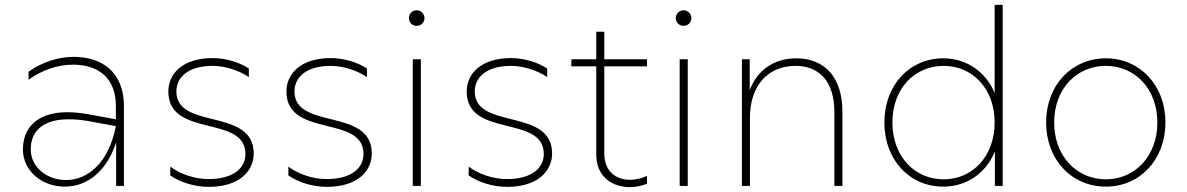

<svg xmlns="http://www.w3.org/2000/svg" viewBox="-20 -762 4864 787"><path d="M456 0H488V-327C488 -470 394 -529 282 -529C219 -529 151 -507 97 -468V-435C153 -476 219 -497 279 -497C378 -497 455 -447 455 -327V-273L346 -293C313 -299 284 -302 257 -302C128 -302 74 -235 74 -149C74 -63 150 3 246 3C330 3 414 -51 456 -178ZM106 -150C106 -224 156 -273 261 -273C285 -273 311 -271 340 -266L455 -245C425 -91 337 -24 251 -24C172 -24 106 -77 106 -150Z M836 4C960 4 1020 -60 1020 -133C1020 -322 703 -228 703 -387C703 -446 752 -492 852 -492C901 -492 959 -474 1000 -446V-481C964 -506 905 -524 852 -524C729 -524 670 -460 670 -387C670 -195 986 -293 986 -131C986 -74 938 -28 835 -28C777 -28 718 -49 678 -79V-43C718 -15 777 4 836 4Z M1320 4C1444 4 1504 -60 1504 -133C1504 -322 1187 -228 1187 -387C1187 -446 1236 -492 1336 -492C1385 -492 1443 -474 1484 -446V-481C1448 -506 1389 -524 1336 -524C1213 -524 1154 -460 1154 -387C1154 -195 1470 -293 1470 -131C1470 -74 1422 -28 1319 -28C1261 -28 1202 -49 1162 -79V-43C1202 -15 1261 4 1320 4Z M1672 0H1705V-519H1672ZM1688 -656C1706 -656 1720 -670 1720 -688C1720 -705 1706 -720 1688 -720C1670 -720 1656 -705 1656 -688C1656 -670 1670 -656 1688 -656Z M2059 4C2183 4 2243 -60 2243 -133C2243 -322 1926 -228 1926 -387C1926 -446 1975 -492 2075 -492C2124 -492 2182 -474 2223 -446V-481C2187 -506 2128 -524 2075 -524C1952 -524 1893 -460 1893 -387C1893 -195 2209 -293 2209 -131C2209 -74 2161 -28 2058 -28C2000 -28 1941 -49 1901 -79V-43C1941 -15 2000 4 2059 4Z M2632 -9V-41C2611 -31 2586 -25 2563 -25C2508 -25 2457 -56 2457 -134V-490H2632V-519H2457V-632H2424V-519H2322V-490H2424V-129C2424 -35 2492 5 2562 5C2586 5 2610 0 2632 -9Z M2766 0H2799V-519H2766ZM2782 -656C2800 -656 2814 -670 2814 -688C2814 -705 2800 -720 2782 -720C2764 -720 2750 -705 2750 -688C2750 -670 2764 -656 2782 -656Z M3244 -523C3151 -523 3083 -473 3053 -392V-519H3021V0H3054V-280C3054 -408 3125 -492 3241 -492C3340 -492 3400 -426 3400 -303V0H3433V-305C3433 -447 3358 -523 3244 -523Z M3846 3C3943 3 4021 -52 4058 -141V0H4090V-742H4057V-381C4020 -469 3941 -523 3846 -523C3710 -523 3605 -415 3605 -260C3605 -105 3710 3 3846 3ZM3848 -27C3728 -27 3638 -122 3638 -260C3638 -398 3728 -492 3848 -492C3967 -492 4057 -398 4057 -260C4057 -122 3967 -27 3848 -27Z M4513 3C4651 3 4757 -106 4757 -260C4757 -414 4651 -523 4513 -523C4374 -523 4268 -414 4268 -260C4268 -106 4374 3 4513 3ZM4513 -27C4393 -27 4301 -122 4301 -260C4301 -398 4393 -492 4513 -492C4632 -492 4724 -398 4724 -260C4724 -122 4632 -27 4513 -27Z"/></svg>

Font: Chess Sans ExtraLight
Style: Regular
Weight: 275
Designer: Wolf Bōese
Foundry: Wolf Bōese
Version: Version 7.223;Glyphs 3.3 (3306)